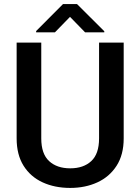

<svg xmlns="http://www.w3.org/2000/svg" viewBox="-20 -922 694 952"><path d="M471.2 -710.9H593.3V-235.8Q593.3 -154.8 558.1 -100.1Q522.9 -45.4 462.9 -17.8Q402.8 9.8 328.1 9.8Q251.5 9.8 191.4 -17.8Q131.3 -45.4 96.9 -100.1Q62.5 -154.8 62.5 -235.8V-710.9H184.6V-235.8Q184.6 -159.2 223.4 -123.3Q262.2 -87.4 328.1 -87.4Q394 -87.4 432.6 -123.3Q471.2 -159.2 471.2 -235.8ZM361.8 -901.9 497.1 -767.1V-761.7H401.9L327.1 -838.4L252.4 -761.7H159.2V-768.1L292.5 -901.9Z"/></svg>

Font: Vazirmatn RD UI Medium
Style: Regular
Weight: 500
Designer: Saber Rastikerdar
Foundry: Saber Rastikerdar
Version: Version 33.003